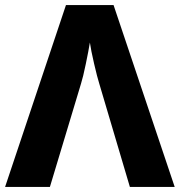

<svg xmlns="http://www.w3.org/2000/svg" viewBox="-20 -734 706 754"><path d="M426 -714H239L0 0H176L298 -405Q306 -430 317 -483Q328 -536 333 -567Q337 -538 349.5 -484Q362 -430 370 -405L490 0H666Z"/></svg>

Font: Noto Sans UI Extra
Style: Regular
Weight: 800
Designer: Monotype Design Team
Foundry: Monotype Imaging Inc.
Version: Version 1.901